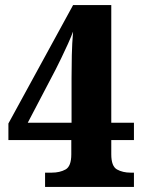

<svg xmlns="http://www.w3.org/2000/svg" viewBox="-20 -734 568 754"><path d="M157 0V-56H183Q215 -56 237.5 -68.5Q260 -81 260 -128V-184H13V-249L267 -714H417V-252H506V-184H417V-128Q417 -81 439.5 -68.5Q462 -56 493 -56H506V0ZM89 -252H261V-428Q261 -471 262 -517Q263 -563 267 -610Q260 -591 247 -562Q234 -533 220.5 -505.5Q207 -478 199 -462Z"/></svg>

Font: Noto Serif Ethiopic SemiCondensed ExtraBold
Style: Regular
Weight: 800
Width: 4
Designer: Monotype Design Team
Foundry: Monotype Imaging Inc.
Version: Version 2.102; ttfautohint (v1.8.4.7-5d5b)